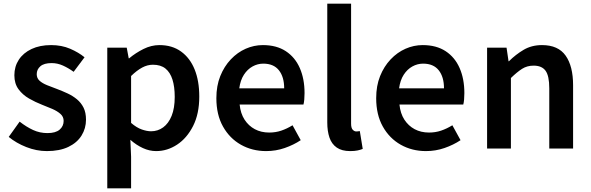

<svg xmlns="http://www.w3.org/2000/svg" viewBox="-20 -817 3248 1056"><path d="M238 14Q181 14 125 -8Q69 -30 28 -64L88 -148Q125 -119 162 -102Q199 -85 241 -85Q286 -85 308 -104Q330 -123 330 -152Q330 -175 312.5 -190.5Q295 -206 267.5 -218Q240 -230 211 -241Q175 -255 140 -275Q105 -295 82 -326Q59 -357 59 -403Q59 -451 83.5 -488.5Q108 -526 153.5 -547.5Q199 -569 261 -569Q319 -569 365.5 -549Q412 -529 445 -502L385 -422Q356 -443 326 -456.5Q296 -470 264 -470Q222 -470 202 -452.5Q182 -435 182 -409Q182 -387 197.5 -373Q213 -359 239 -348.5Q265 -338 295 -327Q324 -316 352 -303Q380 -290 403 -271Q426 -252 439.5 -225Q453 -198 453 -159Q453 -111 428.5 -71.5Q404 -32 356 -9Q308 14 238 14Z M570 219V-555H677L688 -496H690Q726 -526 769 -547.5Q812 -569 857 -569Q927 -569 976 -533.5Q1025 -498 1050.5 -435Q1076 -372 1076 -286Q1076 -191 1042 -124Q1008 -57 954 -21.5Q900 14 839 14Q802 14 766 -2.5Q730 -19 697 -48L701 45V219ZM811 -95Q848 -95 877.5 -116.5Q907 -138 924 -180Q941 -222 941 -284Q941 -340 928.5 -379.5Q916 -419 890 -440Q864 -461 821 -461Q791 -461 762 -445.5Q733 -430 701 -399V-141Q731 -115 759.5 -105Q788 -95 811 -95Z M1444 14Q1367 14 1305 -21Q1243 -56 1206.5 -121Q1170 -186 1170 -277Q1170 -345 1191.5 -398.5Q1213 -452 1249.5 -490.5Q1286 -529 1331.5 -549Q1377 -569 1426 -569Q1501 -569 1552 -535.5Q1603 -502 1629 -442.5Q1655 -383 1655 -305Q1655 -286 1653.5 -269.5Q1652 -253 1649 -242H1298Q1303 -193 1325 -159Q1347 -125 1381.5 -106.5Q1416 -88 1461 -88Q1496 -88 1527 -98.5Q1558 -109 1589 -128L1634 -46Q1595 -20 1546 -3Q1497 14 1444 14ZM1296 -331H1543Q1543 -394 1514 -430.5Q1485 -467 1428 -467Q1397 -467 1369 -451.5Q1341 -436 1321.5 -406Q1302 -376 1296 -331Z M1906 14Q1860 14 1832 -5.5Q1804 -25 1792 -60.5Q1780 -96 1780 -143V-797H1911V-137Q1911 -113 1920 -103.5Q1929 -94 1939 -94Q1943 -94 1947 -94.5Q1951 -95 1959 -96L1975 2Q1963 7 1946.5 10.5Q1930 14 1906 14Z M2323 14Q2246 14 2184 -21Q2122 -56 2085.5 -121Q2049 -186 2049 -277Q2049 -345 2070.5 -398.5Q2092 -452 2128.5 -490.5Q2165 -529 2210.5 -549Q2256 -569 2305 -569Q2380 -569 2431 -535.5Q2482 -502 2508 -442.5Q2534 -383 2534 -305Q2534 -286 2532.5 -269.5Q2531 -253 2528 -242H2177Q2182 -193 2204 -159Q2226 -125 2260.5 -106.5Q2295 -88 2340 -88Q2375 -88 2406 -98.5Q2437 -109 2468 -128L2513 -46Q2474 -20 2425 -3Q2376 14 2323 14ZM2175 -331H2422Q2422 -394 2393 -430.5Q2364 -467 2307 -467Q2276 -467 2248 -451.5Q2220 -436 2200.5 -406Q2181 -376 2175 -331Z M2659 0V-555H2766L2777 -480H2779Q2816 -517 2860 -543Q2904 -569 2961 -569Q3050 -569 3091 -511Q3132 -453 3132 -348V0H3001V-331Q3001 -400 2980.5 -428Q2960 -456 2915 -456Q2879 -456 2851.5 -438.5Q2824 -421 2790 -388V0Z"/></svg>

Font: Noto Sans KR Thin SemiBold
Style: Regular
Weight: 600
Version: Version 2.004-H2;hotconv 1.0.118;makeotfexe 2.5.65603